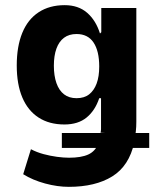

<svg xmlns="http://www.w3.org/2000/svg" viewBox="-20 -534 613 745"><path d="M247 191Q203 191 155 178Q107 165 70 142L100 45Q123 57 149 64Q175 71 201 74.5Q227 78 248 78Q295 78 322.5 65.5Q350 53 362 22L365 40H220V-18H387L370 -19Q372 -26 372 -33Q372 -40 372 -49V-153H365Q349 -105 316 -78Q283 -51 230 -51Q171 -51 129.5 -78Q88 -105 66.5 -156Q45 -207 45 -280Q45 -354 66.5 -406.5Q88 -459 130 -486.5Q172 -514 231 -514Q284 -514 318 -484.5Q352 -455 368 -404L373 -409V-503H509V-62Q509 -41 507 -24Q505 -7 503 5L487 -18H559V40H480L501 19Q481 110 415.5 150.5Q350 191 247 191ZM277 -153Q307 -153 326 -168Q345 -183 355 -210Q365 -237 365 -276Q365 -336 343 -369Q321 -402 277 -402Q248 -402 228.5 -387.5Q209 -373 199 -345.5Q189 -318 189 -279Q189 -240 199 -211.5Q209 -183 228.5 -168Q248 -153 277 -153Z"/></svg>

Font: Nunito Sans 7pt Condensed ExtraBold
Style: Regular
Weight: 800
Width: 3
Designer: Vernon Adams
Foundry: Vernon Adams
Version: Version 3.101;gftools[0.9.27]